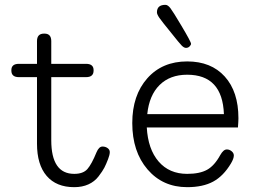

<svg xmlns="http://www.w3.org/2000/svg" viewBox="-20 -764 1063 794"><path d="M404 -158Q416 -158 425 -151.5Q434 -145 434 -135Q434 -124 427 -106Q419 -85 411.5 -70.5Q404 -56 387.5 -34.5Q371 -13 345.5 -1.5Q320 10 287 10Q213 10 173 -36.5Q133 -83 133 -170V-445H58Q27 -445 27 -472V-474Q27 -500 58 -500H133V-594Q133 -625 162 -625H164Q192 -625 192 -594V-500H336Q367 -500 367 -474V-472Q367 -445 336 -445H192V-184Q192 -45 287 -45Q324 -45 341.5 -65Q359 -85 379 -134Q389 -158 404 -158Z M749 -566Q741 -566 731.5 -575.5Q722 -585 688 -628Q648 -677 638.5 -691Q629 -705 629 -713Q629 -744 664 -744Q674 -744 684.5 -730.5Q695 -717 730 -658Q770 -591 770 -583Q770 -578 764 -572Q758 -566 749 -566ZM966 -275Q966 -263 964 -237H587Q592 -147 636 -96Q680 -45 754 -45Q806 -45 836.5 -62Q867 -79 891 -123Q904 -146 918 -146Q929 -146 938 -138.5Q947 -131 947 -121Q947 -108 935 -88Q904 -36 861.5 -13Q819 10 754 10Q653 10 590 -63.5Q527 -137 527 -255Q527 -370 589 -440Q651 -510 754 -510Q853 -510 909.5 -447.5Q966 -385 966 -275ZM754 -455Q683 -455 640 -412.5Q597 -370 589 -292H906Q900 -455 754 -455Z"/></svg>

Font: Solway Light
Style: Regular
Weight: 300
Designer: Mariya V. Pigoulevskaya
Foundry: The Northern Block Ltd.
Version: Version 1.000;hotconv 1.0.109;makeotfexe 2.5.65596